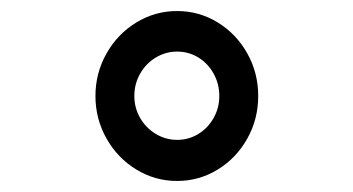

<svg xmlns="http://www.w3.org/2000/svg" viewBox="-20 -758 640 348"><path d="M153 -584Q153 -625.5 173 -661Q193 -696.5 227 -717.2Q261 -738 301 -738Q341 -738 374.8 -717.2Q408.5 -696.5 428.2 -661.2Q448 -626 448 -584Q448 -542 428.2 -506.8Q408.5 -471.5 374.8 -450.8Q341 -430 301 -430Q261 -430 227 -450.8Q193 -471.5 173 -507Q153 -542.5 153 -584ZM377.5 -584Q377.5 -606 367.2 -624.5Q357 -643 339.5 -653.8Q322 -664.5 301 -664.5Q280.5 -664.5 262.5 -653.8Q244.5 -643 234 -624.5Q223.5 -606 223.5 -584Q223.5 -562.5 234 -544.2Q244.5 -526 262.5 -515.2Q280.5 -504.5 301 -504.5Q322 -504.5 339.5 -515.2Q357 -526 367.2 -544.2Q377.5 -562.5 377.5 -584Z"/></svg>

Font: JuliaMono SemiBold
Style: Regular
Weight: 600
Monospace: yes
Designer: cormullion
Foundry: corm
Version: Version 0.055; ttfautohint (v1.8.4)